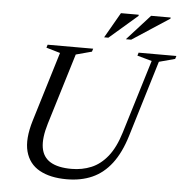

<svg xmlns="http://www.w3.org/2000/svg" viewBox="-59 -941 965 1008"><g transform="rotate(5 423.5 -437.0)"><path d="M205.5 -272Q182 -194.5 190.2 -144.5Q198.5 -94.5 238.5 -70.5Q278.5 -46.5 349.5 -46.5Q406 -46.5 454 -66.5Q502 -86.5 539.5 -133.2Q577 -180 601.5 -260L720 -647.5L643 -669L648 -685H847L842 -669L758 -646.5L636 -245Q608.5 -155 565.5 -98.8Q522.5 -42.5 463.5 -16.2Q404.5 10 329 10Q242.5 10 186 -21.2Q129.5 -52.5 112.2 -117.2Q95 -182 125.5 -282L237 -647.5L163.5 -669L168.5 -685H408.5L403.5 -669L320 -646.5ZM575 -749.5 696.5 -883.5H799.5L799 -877.5L603 -749.5ZM460.5 -749.5 537.5 -883.5H631V-877.5L483 -749.5Z"/></g></svg>

Font: Newsreader 36pt
Style: Italic
Weight: 400
Italic angle: -17°
Designer: Hugues Gentile
Foundry: Production Type
Version: Version 1.003